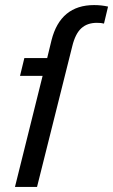

<svg xmlns="http://www.w3.org/2000/svg" viewBox="-20 -737 446 757"><path d="M406 -711 390 -644Q380 -647 362 -647Q324 -647 300.5 -625.5Q277 -604 265 -555L126 0H39L148 -438H59L76 -508H166L183 -578Q218 -717 351 -717Q380 -717 406 -711Z"/></svg>

Font: CST
Style: Italic
Weight: 400
Italic angle: -14°
Version: Version 1.00